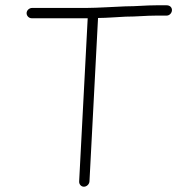

<svg xmlns="http://www.w3.org/2000/svg" viewBox="-20 -672 687 726"><path d="M101.6 -603H311.6L279.3 14C278.7 24.6 286.6 34 297.2 34C307.8 34 317.7 24.6 318.3 14L350.7 -604C382.9 -604 430.9 -608.1 454.9 -609C497.8 -609 531 -613 571.1 -613H610.1C620.7 -613 629.6 -622.4 630.2 -633C630.7 -643.6 622.8 -652 610.1 -652H571.1C530.3 -652 497.4 -648 453.9 -648C418.1 -646.7 346.5 -642 307.6 -642H101.6C91 -642 81.2 -633.6 80.6 -623C80.1 -612.4 89 -603 99.6 -603Z"/></svg>

Font: Just Breathe
Style: Obl1
Weight: 400
Foundry: Cannot Into Space Fonts
Version: Version 0.72